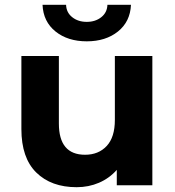

<svg xmlns="http://www.w3.org/2000/svg" viewBox="-20 -771 727 799"><path d="M614 -538V0H466V-64Q435 -29 392 -10.5Q349 8 299 8Q193 8 131 -53Q69 -114 69 -234V-538H225V-257Q225 -127 334 -127Q390 -127 424 -163.5Q458 -200 458 -272V-538ZM157 -751H255Q256 -719 280.5 -699.5Q305 -680 341 -680Q377 -680 401.5 -699.5Q426 -719 427 -751H525Q522 -681 471 -640Q420 -599 341 -599Q262 -599 211 -640Q160 -681 157 -751Z"/></svg>

Font: Montserrat Alternates
Style: Bold
Weight: 700
Designer: Julieta Ulanovsky
Foundry: Julieta Ulanovsky
Version: Version 7.200